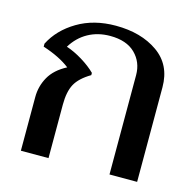

<svg xmlns="http://www.w3.org/2000/svg" viewBox="-87 -655 761 745"><g transform="rotate(15 293.0 -282.0)"><path d="M59 -216Q59 -259 80 -296.5Q101 -334 149 -359Q108 -391 40 -413V-425Q71 -486 136.5 -525Q202 -564 290 -564Q392 -564 459 -517Q526 -470 526 -380V0H415V-399Q415 -451 380 -485.5Q345 -520 279 -520Q230 -520 191 -498.5Q152 -477 127 -436Q158 -426 191.5 -405.5Q225 -385 247 -363V-354Q203 -328 186.5 -297.5Q170 -267 170 -215V0H59Z"/></g></svg>

Font: Trirong Medium
Style: Regular
Weight: 500
Designer: Katatrad Team
Foundry: CadsonDemak
Version: Version 1.001